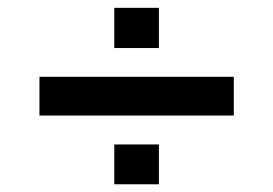

<svg xmlns="http://www.w3.org/2000/svg" viewBox="-20 -607 699 492"><path d="M81.1 -311V-410.2H579.1V-311ZM272.9 -134.8V-236.8H387.2V-134.8ZM272.9 -483.9V-586.9H387.2V-483.9Z"/></svg>

Font: Lumene Sans
Style: Bold
Weight: 600
Designer: Deni Anggara
Version: Version 1.003;Glyphs 3.1.2 (3151)